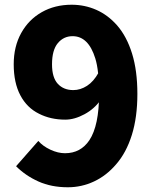

<svg xmlns="http://www.w3.org/2000/svg" viewBox="-20 -778 649 812"><path d="M48 -75 142 -182Q161 -160 193 -145Q225 -130 255 -130Q321 -130 358 -185Q399 -247 399 -381Q399 -480 383 -531Q354 -625 287 -625Q249 -625 224.5 -595.5Q200 -566 200 -506Q200 -450 224.5 -423.5Q249 -397 290 -397Q320 -397 348 -415Q376 -433 397 -471L406 -356Q380 -318 337.5 -295Q295 -272 256 -272Q194 -272 145 -297Q94 -322 66 -375Q38 -428 38 -506Q38 -581 69.5 -638Q101 -695 156.5 -726.5Q212 -758 283 -758Q338 -758 387 -736.5Q436 -715 475 -671Q516 -624 538.5 -551.5Q561 -479 561 -381Q561 -282 537.5 -207Q514 -132 471 -83Q430 -35 377.5 -10.5Q325 14 267 14Q197 14 142.5 -10.5Q88 -35 48 -75Z"/></svg>

Font: Merged Yaku Han JP Black
Style: Regular
Weight: 900
Designer: Ryoko NISHIZUKA 西塚涼子 (kana, bopomofo & ideographs); Paul D. Hunt (Latin, Greek & Cyrillic); Sandoll Communications 산돌커뮤니
Foundry: Adobe
Version: Version 2.004